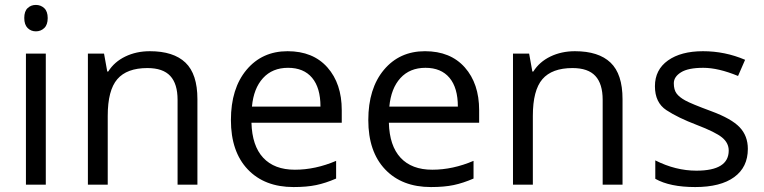

<svg xmlns="http://www.w3.org/2000/svg" viewBox="-20 -754 3120 784"><path d="M92.8 -639.6Q79.1 -653.3 79.1 -680.7Q79.1 -708 92.8 -720.9Q106.4 -733.9 126.5 -733.9Q146.5 -733.9 160.6 -720.7Q174.8 -707.5 174.8 -680.2Q174.8 -652.8 160.6 -639.4Q146.5 -626 126.5 -626Q106.4 -626 92.8 -639.6ZM167 0H85.9V-535.2H167Z M705.1 0V-346.2Q705.1 -411.6 675.3 -443.8Q645.5 -476.1 582 -476.1Q498 -476.1 459 -430.7Q419.9 -385.3 419.9 -280.8V0H338.9V-535.2H404.8L418 -461.9H421.9Q446.8 -501.5 491.7 -523.2Q536.6 -544.9 591.8 -544.9Q688.5 -544.9 737.3 -498.3Q786.1 -451.7 786.1 -349.1V0Z M1008.8 -318.8H1288.6Q1288.6 -395.5 1254.4 -436.3Q1220.2 -477.1 1156.2 -477.1Q1092.3 -477.1 1054 -435.1Q1015.6 -393.1 1008.8 -318.8ZM1178.7 9.8Q1060.1 9.8 991.5 -62.5Q922.9 -134.8 922.9 -263.7Q922.9 -392.6 986.6 -468.8Q1050.3 -544.9 1154.3 -544.9Q1258.3 -544.9 1316.9 -478.8Q1375.5 -412.6 1375.5 -304.2V-252.9H1006.8Q1009.3 -158.7 1054.7 -109.9Q1100.1 -61 1184.1 -61Q1268.1 -61 1352.5 -97.2V-24.9Q1309.6 -6.3 1271.2 1.7Q1232.9 9.8 1178.7 9.8Z M1569.8 -318.8H1849.6Q1849.6 -395.5 1815.4 -436.3Q1781.2 -477.1 1717.3 -477.1Q1653.3 -477.1 1615 -435.1Q1576.7 -393.1 1569.8 -318.8ZM1739.7 9.8Q1621.1 9.8 1552.5 -62.5Q1483.9 -134.8 1483.9 -263.7Q1483.9 -392.6 1547.6 -468.8Q1611.3 -544.9 1715.3 -544.9Q1819.3 -544.9 1877.9 -478.8Q1936.5 -412.6 1936.5 -304.2V-252.9H1567.9Q1570.3 -158.7 1615.7 -109.9Q1661.1 -61 1745.1 -61Q1829.1 -61 1913.6 -97.2V-24.9Q1870.6 -6.3 1832.3 1.7Q1793.9 9.8 1739.7 9.8Z M2440.9 0V-346.2Q2440.9 -411.6 2411.1 -443.8Q2381.3 -476.1 2317.9 -476.1Q2233.9 -476.1 2194.8 -430.7Q2155.8 -385.3 2155.8 -280.8V0H2074.7V-535.2H2140.6L2153.8 -461.9H2157.7Q2182.6 -501.5 2227.5 -523.2Q2272.5 -544.9 2327.6 -544.9Q2424.3 -544.9 2473.1 -498.3Q2522 -451.7 2522 -349.1V0Z M2955.6 -139.2Q2955.6 -170.4 2928.5 -192.6Q2901.4 -214.8 2824.7 -244.1Q2748 -273.4 2701.2 -304.2Q2654.3 -335 2654.3 -401.9Q2654.3 -469.2 2707.5 -507.1Q2760.7 -544.9 2850.6 -544.9Q2940.4 -544.9 3022.5 -509.8L2993.7 -443.8Q2913.1 -477.1 2851.6 -477.1Q2790 -477.1 2760.7 -458.7Q2731.4 -440.4 2731.4 -414.1Q2731.4 -387.7 2742.4 -372.6Q2753.4 -357.4 2778.1 -343.8Q2802.7 -330.1 2884.8 -299.8Q2966.8 -269.5 3000.2 -234.4Q3033.7 -199.2 3033.7 -146Q3033.7 -71.3 2978 -30.8Q2922.4 9.8 2818.8 9.8Q2715.3 9.8 2655.8 -23.9V-99.1Q2738.8 -57.1 2823.7 -57.1Q2955.6 -57.1 2955.6 -139.2Z"/></svg>

Font: OpenSans
Style: Regular
Weight: 400
Foundry: Ascender Corporation
Version: Version 1.10